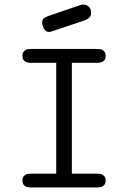

<svg xmlns="http://www.w3.org/2000/svg" viewBox="-20 -827 565 847"><path d="M166 -727Q166 -744 177.5 -749.5Q189 -755 198 -758Q251 -776 279.5 -786Q308 -796 322 -800.5Q336 -805 340 -806Q344 -807 348 -807Q361 -807 371.5 -797.5Q382 -788 382 -772Q382 -755 372 -747.5Q362 -740 350 -736Q299 -719 269.5 -709Q240 -699 225 -694Q210 -689 205 -687.5Q200 -686 198 -686Q188 -686 182 -691Q176 -696 172.5 -703Q169 -710 167.5 -717Q166 -724 166 -727ZM79 -31Q79 -42 83.5 -48Q88 -54 94 -57Q100 -60 107 -60.5Q114 -61 120 -61H228V-550H120Q114 -550 107 -550.5Q100 -551 94 -554Q88 -557 83.5 -563Q79 -569 79 -581Q79 -592 83.5 -598Q88 -604 94 -607Q100 -610 107 -610.5Q114 -611 120 -611H405Q411 -611 418 -610.5Q425 -610 431 -607Q437 -604 441.5 -598Q446 -592 446 -580Q446 -569 441.5 -563Q437 -557 431 -554Q425 -551 418 -550.5Q411 -550 405 -550H297V-61H405Q411 -61 418 -60.5Q425 -60 431 -57Q437 -54 441.5 -48Q446 -42 446 -30Q446 -19 441.5 -13Q437 -7 431 -4Q425 -1 418 -0.5Q411 0 405 0H120Q114 0 107 -0.5Q100 -1 94 -4Q88 -7 83.5 -13Q79 -19 79 -31Z"/></svg>

Font: CMU Typewriter Custom
Style: Regular
Weight: 500
Monospace: yes
Version: Version 0.7.0